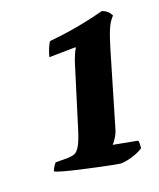

<svg xmlns="http://www.w3.org/2000/svg" viewBox="-74 -823 443 534"><g transform="rotate(-15 147.5 -556.5)"><path d="M208 -345Q204 -345 186 -347Q168 -349 143 -352Q118 -355 93 -358.5Q68 -362 49 -365.5Q30 -369 24 -372Q26 -380 29.5 -386Q33 -392 35 -395L71 -398Q81 -399 89.5 -402.5Q98 -406 105 -420Q112 -434 119 -466L158 -646Q160 -656 164.5 -670Q169 -684 172 -688L171 -690L94 -682Q96 -696 100.5 -709Q105 -722 108 -725Q136 -730 166.5 -737.5Q197 -745 224 -753.5Q251 -762 267 -768Q275 -767 282.5 -762Q290 -757 295 -748Q285 -737 278 -716.5Q271 -696 264 -661L220 -443Q218 -431 212 -419Q206 -407 201 -401L272 -394Q274 -392 274.5 -386Q275 -380 275 -372Q269 -366 256 -359.5Q243 -353 229.5 -349Q216 -345 208 -345Z"/></g></svg>

Font: Texturina 12pt Black
Style: Italic
Weight: 900
Italic angle: -11°
Designer: Guillermo Torres Carreño
Foundry: Omnibus-Type
Version: Version 1.002